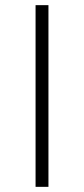

<svg xmlns="http://www.w3.org/2000/svg" viewBox="-20 -725 326 745"><path d="M118 0V-705H168V0Z"/></svg>

Font: Nunito Sans 7pt ExtraLight
Style: Regular
Weight: 250
Designer: Vernon Adams
Foundry: Vernon Adams
Version: Version 3.101;gftools[0.9.27]